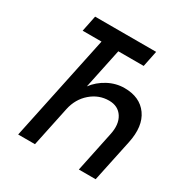

<svg xmlns="http://www.w3.org/2000/svg" viewBox="-165 -840 929 970"><g transform="rotate(30 300.0 -355.0)"><path d="M74 0 204 -617H94L113 -710H469L450 -617H302L253 -384Q282 -423 327.5 -447.5Q373 -472 423 -472Q513 -472 556.5 -411Q600 -350 578 -246L526 0H428L477 -234Q491 -298 465.5 -338Q440 -378 387 -378Q328 -378 281.5 -338Q235 -298 221 -233L172 0Z"/></g></svg>

Font: Geist Mono Medium
Style: Italic
Weight: 500
Italic angle: -12°
Monospace: yes
Designer: Basement.studio, Andrés Briganti, Mateo Zaragoza
Foundry: Basement.studio, Vercel, Andrés Briganti, Guido Ferreyra, Mateo Zaragoza
Version: Version 1.500; ttfautohint (v1.8.4.7-5d5b)